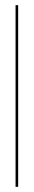

<svg xmlns="http://www.w3.org/2000/svg" viewBox="-20 -720 130 740"><path d="M40 -700H50V0H40Z"/></svg>

Font: Bebas Neue Thin
Style: Regular
Weight: 200
Designer: Ryoichi Tsunekawa
Foundry: Ryoichi Tsunekawa
Version: Version 1.003;PS 001.003;hotconv 1.0.70;makeotf.lib2.5.58329